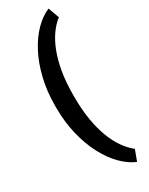

<svg xmlns="http://www.w3.org/2000/svg" viewBox="-257 -830 847 1094"><g transform="rotate(-30 167.0 -283.5)"><path d="M285.6 219.7Q238.8 199.7 195.3 155.8Q151.9 111.8 117.7 46.9Q83.5 -18.1 63.5 -100.3Q43.5 -182.6 43.5 -278.3V-289.1Q43.5 -384.8 63.5 -467Q83.5 -549.3 117.7 -614.3Q151.9 -679.2 195.3 -723.1Q238.8 -767.1 285.6 -787.1H288.6L314.5 -715.8Q282.7 -691.9 255.1 -653.3Q227.5 -614.7 207 -561.5Q186.5 -508.3 175 -440.4Q163.6 -372.6 163.6 -290V-277.3Q163.6 -194.8 175 -127Q186.5 -59.1 207 -5.6Q227.5 47.9 255.1 86.4Q282.7 125 314.5 149.9L288.6 219.7Z"/></g></svg>

Font: Roboto Slab LO
Style: Bold
Weight: 700
Designer: Google
Version: Version 2.000